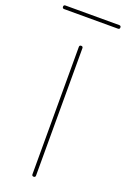

<svg xmlns="http://www.w3.org/2000/svg" viewBox="-189 -953 660 1006"><g transform="rotate(20 141.0 -450.0)"><path d="M-9 -880Q-19 -880 -19 -890Q-19 -900 -9 -900H291Q301 -900 301 -890Q301 -880 291 -880ZM131 -720Q131 -730 141 -730Q151 -730 151 -720V-10Q151 0 141 0Q131 0 131 -10Z"/></g></svg>

Font: Rounded Mplus 1c Thin
Style: Regular
Weight: 250
Version: Version 1.059.20150529